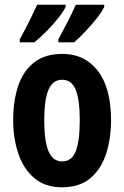

<svg xmlns="http://www.w3.org/2000/svg" viewBox="-20 -786 528 816"><path d="M452 -275Q452 -199 431.5 -134Q411 -69 365 -29.5Q319 10 243 10Q172 10 126 -29Q80 -68 58 -133Q36 -198 36 -275Q36 -358 57.5 -421.5Q79 -485 125.5 -521Q172 -557 245 -557Q340 -557 396 -484.5Q452 -412 452 -275ZM168 -273Q168 -188 186 -144Q204 -100 244 -100Q285 -100 302 -143.5Q319 -187 319 -275Q319 -361 302 -404Q285 -447 244 -447Q204 -447 186 -404.5Q168 -362 168 -273ZM423 -757Q414 -737 391.5 -708.5Q369 -680 343 -652.5Q317 -625 295 -606H228V-619Q253 -665 273.5 -705.5Q294 -746 302 -766H423ZM259 -757Q249 -736 227.5 -709Q206 -682 179.5 -655Q153 -628 126 -606H64V-619Q90 -666 109.5 -706Q129 -746 138 -766H259Z"/></svg>

Font: Noto Sans ExtraCondensed
Style: Bold
Weight: 700
Width: 2
Designer: Monotype Design Team
Foundry: Monotype Imaging Inc.
Version: Version 2.013; ttfautohint (v1.8.4.7-5d5b)